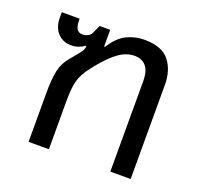

<svg xmlns="http://www.w3.org/2000/svg" viewBox="-102 -674 830 790"><g transform="rotate(20 313.0 -279.0)"><path d="M98 0V-214Q98 -276 106 -312.5Q114 -349 139 -378Q160 -403 169.5 -415Q179 -427 182.5 -434Q186 -441 187 -450L184 -452Q173 -444 158.5 -438.5Q144 -433 126 -433Q90 -433 67 -457.5Q44 -482 44 -527V-548H122Q122 -517 129.5 -504Q137 -491 155 -491Q164 -491 173.5 -494.5Q183 -498 191 -507L210 -548H256V-475H260Q291 -524 327.5 -541Q364 -558 402 -558Q480 -558 512.5 -517Q545 -476 545 -412V0H456V-395Q456 -440 438 -461Q420 -482 387 -482Q353 -482 320 -459Q287 -436 246 -386Q223 -358 210 -335Q197 -312 192 -283.5Q187 -255 187 -210V0Z"/></g></svg>

Font: Go Noto Kurrent-Regular
Style: Regular
Weight: 400
Designer: Monotype Design Team
Foundry: Monotype Imaging Inc.
Version: Version 2.012; ttfautohint (v1.8.4.7-5d5b)